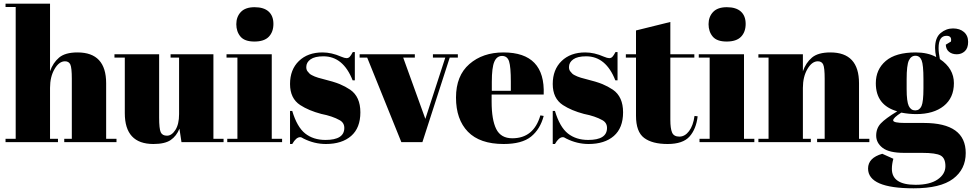

<svg xmlns="http://www.w3.org/2000/svg" viewBox="-20 -770 5264 1040"><path d="M10 -750H251V-384Q267 -430 300 -458Q333 -486 400 -486Q555 -486 555 -319V-18H611V0H328V-18H369V-343Q369 -403 361 -420.5Q353 -438 332 -438Q300 -438 275.5 -396Q251 -354 251 -294V-18H294V0H10V-18H65V-732H10Z M1191 0H963L952 -73Q936 -33 904.5 -11.5Q873 10 811 10Q656 10 656 -157V-458H600V-476H842V-133Q842 -73 850.5 -54Q859 -35 884.5 -35Q910 -35 930 -66Q950 -97 950 -152V-458H904V-476H1136V-18H1191Z M1358 -545Q1305 -545 1282.5 -572Q1260 -599 1260 -639Q1260 -679 1284.5 -705Q1309 -731 1359 -731Q1409 -731 1435 -707.5Q1461 -684 1461 -640.5Q1461 -597 1436 -571Q1411 -545 1358 -545ZM1207 -476H1452V-18H1508V0H1211V-18H1266V-458H1207Z M1551 10V-169H1563Q1589 -82 1633 -47Q1677 -12 1743 -12Q1845 -12 1845 -77Q1845 -105 1820 -119Q1781 -141 1720 -153Q1652 -171 1606 -201Q1551 -237 1551 -315Q1551 -393 1599 -439.5Q1647 -486 1727 -486Q1776 -486 1828 -463Q1847 -455 1857 -455Q1867 -455 1874 -462Q1881 -469 1891 -488H1902V-335H1890Q1839 -465 1732 -465Q1685 -465 1662 -448.5Q1639 -432 1639 -407Q1639 -392 1646 -383.5Q1653 -375 1657 -371Q1661 -367 1670 -362.5Q1679 -358 1685 -355.5Q1691 -353 1703.5 -349Q1716 -345 1722 -344Q1790 -327 1820 -314.5Q1850 -302 1877 -284Q1932 -246 1932 -161.5Q1932 -77 1882 -33.5Q1832 10 1745 10Q1683 10 1625 -19Q1613 -27 1606 -27Q1584 -27 1563 10Z M1928 -458V-476H2227V-458H2164L2284 -126L2392 -458H2325V-476H2460V-458H2416L2268 0H2154L1969 -458Z M2707 -486Q2934 -486 2925 -258H2643V-219Q2643 -121 2668 -71Q2693 -21 2755 -21Q2871 -21 2907 -145L2925 -142Q2906 -70 2856.5 -30Q2807 10 2708 10Q2579 10 2514.5 -56.5Q2450 -123 2450 -241.5Q2450 -360 2522.5 -423Q2595 -486 2707 -486ZM2644 -278H2747V-327Q2747 -408 2737.5 -437.5Q2728 -467 2699.5 -467Q2671 -467 2657.5 -435.5Q2644 -404 2644 -327Z M2974 10V-169H2986Q3012 -82 3056 -47Q3100 -12 3166 -12Q3268 -12 3268 -77Q3268 -105 3243 -119Q3204 -141 3143 -153Q3075 -171 3029 -201Q2974 -237 2974 -315Q2974 -393 3022 -439.5Q3070 -486 3150 -486Q3199 -486 3251 -463Q3270 -455 3280 -455Q3290 -455 3297 -462Q3304 -469 3314 -488H3325V-335H3313Q3262 -465 3155 -465Q3108 -465 3085 -448.5Q3062 -432 3062 -407Q3062 -392 3069 -383.5Q3076 -375 3080 -371Q3084 -367 3093 -362.5Q3102 -358 3108 -355.5Q3114 -353 3126.5 -349Q3139 -345 3145 -344Q3213 -327 3243 -314.5Q3273 -302 3300 -284Q3355 -246 3355 -161.5Q3355 -77 3305 -33.5Q3255 10 3168 10Q3106 10 3048 -19Q3036 -27 3029 -27Q3007 -27 2986 10Z M3425 -143V-458H3370V-476H3425V-605L3611 -651V-476H3741V-458H3611V-121Q3611 -74 3620.5 -52Q3630 -30 3660 -30Q3690 -30 3712.5 -60Q3735 -90 3742 -142L3759 -140Q3751 -71 3715 -30.5Q3679 10 3596 10Q3513 10 3469 -23Q3425 -56 3425 -143Z M3916 -545Q3863 -545 3840.5 -572Q3818 -599 3818 -639Q3818 -679 3842.5 -705Q3867 -731 3917 -731Q3967 -731 3993 -707.5Q4019 -684 4019 -640.5Q4019 -597 3994 -571Q3969 -545 3916 -545ZM3765 -476H4010V-18H4066V0H3769V-18H3824V-458H3765Z M4088 -476H4329V-384Q4345 -430 4378 -458Q4411 -486 4478 -486Q4633 -486 4633 -319V-18H4689V0H4406V-18H4447V-343Q4447 -403 4439 -420.5Q4431 -438 4410 -438Q4378 -438 4353.5 -396Q4329 -354 4329 -294V-18H4372V0H4088V-18H4143V-458H4088Z M5103 -528 5131 -545Q5137 -576 5107 -576Q5064 -576 5064 -510Q5064 -484 5071 -450Q5147 -399 5147 -319.5Q5147 -240 5092 -196Q5037 -152 4943 -152Q4904 -152 4862 -160Q4818 -132 4818 -118Q4818 -104 4882 -104H4984Q5211 -104 5211 59Q5211 147 5142.5 198.5Q5074 250 4929 250Q4682 250 4682 143Q4682 85 4759 63L4819 90Q4811 119 4811 145Q4811 231 4939 231Q5017 231 5059 202Q5101 173 5101 130Q5101 87 5075.5 72.5Q5050 58 4974 58H4877Q4796 58 4761 31Q4726 4 4726 -35.5Q4726 -75 4751 -101.5Q4776 -128 4840 -167Q4724 -200 4724 -319Q4724 -394 4778 -440Q4832 -486 4940 -486Q5005 -486 5051 -461Q5045 -488 5045 -510Q5045 -566 5075 -591Q5105 -616 5142 -616Q5179 -616 5201.5 -596.5Q5224 -577 5224 -543Q5224 -509 5206 -492.5Q5188 -476 5162.5 -476Q5137 -476 5120.5 -489.5Q5104 -503 5103 -528ZM4891 -341V-287Q4891 -220 4902.5 -196Q4914 -172 4937.5 -172Q4961 -172 4971.5 -195.5Q4982 -219 4982 -292V-341Q4982 -419 4972 -443.5Q4962 -468 4938.5 -468Q4915 -468 4903 -442.5Q4891 -417 4891 -341Z"/></svg>

Font: Abril Fatface
Style: Regular
Weight: 400
Designer: Veronika Burian, Jos Scaglione
Foundry: TypeTogether
Version: Version 1.001